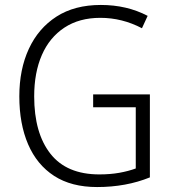

<svg xmlns="http://www.w3.org/2000/svg" viewBox="-20 -745 694 775"><path d="M356 -364H585V-29Q489 10 372 10Q268 10 198.5 -35Q129 -80 93.5 -162.5Q58 -245 58 -356Q58 -465 96.5 -548Q135 -631 208 -678Q281 -725 387 -725Q492 -725 576 -681L553 -631Q473 -673 385 -673Q300 -673 240 -633.5Q180 -594 149 -523Q118 -452 118 -356Q118 -208 183.5 -124.5Q249 -41 381 -41Q425 -41 461.5 -47.5Q498 -54 528 -65V-312H356Z"/></svg>

Font: Noto Sans Arabic SemCond Light
Style: Regular
Weight: 300
Width: 4
Designer: Monotype Design Team, Nadine Chahine, Nizar Qandah and Khaled Hosny
Foundry: Monotype Imaging Inc.
Version: Version 2.012; ttfautohint (v1.8.4.7-5d5b)